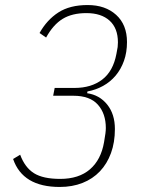

<svg xmlns="http://www.w3.org/2000/svg" viewBox="-20 -730 580 762"><path d="M276 -381Q342 -381 385.5 -414Q429 -447 442 -516Q446 -535 447 -543.5Q448 -552 448 -562Q448 -618 415 -648Q382 -678 323 -678Q266 -678 228.5 -655Q191 -632 163 -581L137 -599Q166 -651 211.5 -680.5Q257 -710 328 -710Q398 -710 441 -671Q484 -632 484 -563Q484 -522 472 -488.5Q460 -455 439 -430Q418 -405 389 -389Q360 -373 327 -367L326 -360Q375 -353 405.5 -315Q436 -277 436 -218Q436 -165 420.5 -122.5Q405 -80 376.5 -50Q348 -20 307.5 -4Q267 12 217 12Q70 12 32 -99L60 -116Q79 -65 115 -42.5Q151 -20 219 -20Q293 -20 337 -58Q381 -96 393 -166Q397 -189 398.5 -201Q400 -213 400 -222Q400 -279 368.5 -314.5Q337 -350 271 -350H191L197 -381Z"/></svg>

Font: IBM Plex Sans Cond ExtLt
Style: Italic
Weight: 200
Width: 3
Italic angle: -11°
Designer: Mike Abbink, Paul van der Laan, Pieter van Rosmalen
Foundry: Bold Monday
Version: Version 1.3